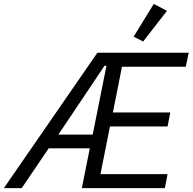

<svg xmlns="http://www.w3.org/2000/svg" viewBox="-62 -970 993 990"><path d="M360 0 401 -205H189L50 0H-42L440 -698H911L896 -626H567L520 -390H816L802 -318H505L456 -72H802L788 0ZM487 -631H477L239 -276H416ZM799 -914 676 -756 627 -781 731 -950Z"/></svg>

Font: IBM Plex Sans Var
Style: Italic
Weight: 400
Italic angle: -11.31°
Designer: Mike Abbink, Paul van der Laan, Pieter van Rosmalen
Foundry: Bold Monday
Version: Version 1.001